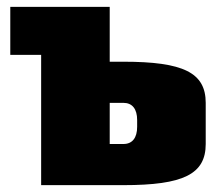

<svg xmlns="http://www.w3.org/2000/svg" viewBox="-20 -540 635 560"><path d="M300 -120V-240H340C366 -240 380 -222 380 -190V-170C380 -138 366 -120 340 -120ZM10 -520V-380H100V0H340C515 0 580 -32 580 -120V-240C580 -328 515 -360 340 -360H300V-520Z"/></svg>

Font: MikodacsPCS
Style: Regular
Weight: 900
Designer: gluk (gluksza@wp.pl)
Foundry: gluk (gluksza@wp.pl)
Version: Version 0.27